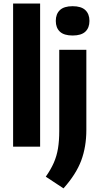

<svg xmlns="http://www.w3.org/2000/svg" viewBox="-20 -828 562 1084"><path d="M54 0V-808H206.5V0ZM338.5 235.5 238.5 169.5Q267 129 283.8 90.8Q300.5 52.5 307.5 9.5Q314.5 -33.5 314.5 -88V-547H467.5V-95Q467.5 1 438.5 78.5Q409.5 156 338.5 235.5ZM390 -627.5Q341.5 -627.5 318.2 -649.2Q295 -671 295 -710Q295 -749 318.2 -771Q341.5 -793 390 -793Q438.5 -793 461.8 -771Q485 -749 485 -710Q485 -671 461.8 -649.2Q438.5 -627.5 390 -627.5Z"/></svg>

Font: Encode Sans SemiCondensed SemiCondensed
Style: Bold
Weight: 700
Width: 4
Designer: Multiple Designers
Foundry: Impallari Type
Version: Version 3.000; ttfautohint (v1.8.3) -l 8 -r 50 -G 200 -x 14 